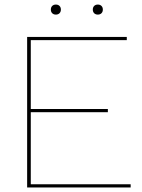

<svg xmlns="http://www.w3.org/2000/svg" viewBox="-20 -822 623 842"><path d="M99 0V-660H536V-646H115V-344H453V-330H115V-14H553V0ZM225 -802Q235 -802 241 -796Q247 -790 247 -780Q247 -770 241 -764Q235 -758 225 -758Q215 -758 209 -764Q203 -770 203 -780Q203 -790 209 -796Q215 -802 225 -802ZM409 -802Q419 -802 425 -796Q431 -790 431 -780Q431 -770 425 -764Q419 -758 409 -758Q399 -758 393 -764Q387 -770 387 -780Q387 -790 393 -796Q399 -802 409 -802Z"/></svg>

Font: Work Sans Thin
Style: Regular
Weight: 250
Designer: Wei Huang
Foundry: Wei Huang
Version: Version 2.012